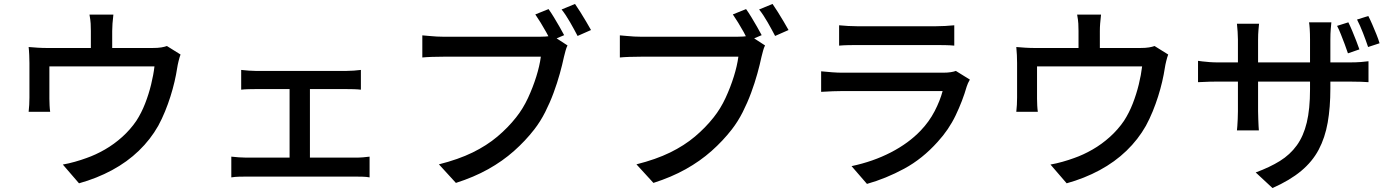

<svg xmlns="http://www.w3.org/2000/svg" viewBox="-20 -882 7040 972"><path d="M554 -808Q551 -781 549.5 -762.5Q548 -744 548 -725Q548 -713 548 -687Q548 -661 548 -633.5Q548 -606 548 -587H440Q440 -608 440 -636Q440 -664 440 -688.5Q440 -713 440 -725Q440 -744 439 -762.5Q438 -781 433 -808ZM894 -606Q889 -593 884 -572.5Q879 -552 877 -538Q872 -505 863.5 -468.5Q855 -432 843 -394Q831 -356 815.5 -318Q800 -280 781 -245Q742 -176 683 -119Q624 -62 547 -20.5Q470 21 380 46L298 -49Q327 -54 359 -63Q391 -72 418 -82Q464 -98 511 -125Q558 -152 599 -189Q640 -226 670 -270Q696 -310 714.5 -357.5Q733 -405 745 -454Q757 -503 762 -546H230Q230 -531 230 -508.5Q230 -486 230 -461Q230 -436 230 -414.5Q230 -393 230 -382Q230 -367 231 -348Q232 -329 234 -316H125Q127 -332 128 -352Q129 -372 129 -388Q129 -400 129 -423.5Q129 -447 129 -474.5Q129 -502 129 -525.5Q129 -549 129 -563Q129 -579 128 -603Q127 -627 125 -644Q148 -642 171.5 -640.5Q195 -639 222 -639H750Q780 -639 797 -642Q814 -645 825 -649Z M1201 -528Q1217 -526 1238.5 -524.5Q1260 -523 1274 -523H1734Q1752 -523 1771.5 -524.5Q1791 -526 1807 -528V-428Q1790 -430 1770.5 -430.5Q1751 -431 1734 -431H1274Q1261 -431 1239 -430.5Q1217 -430 1201 -428ZM1446 -30V-472H1549V-30ZM1151 -89Q1169 -87 1189.5 -85.5Q1210 -84 1227 -84H1780Q1800 -84 1818 -85.5Q1836 -87 1851 -89V16Q1836 13 1814.5 12.5Q1793 12 1780 12H1227Q1210 12 1190 12.5Q1170 13 1151 16Z M2757 -836Q2770 -818 2784.5 -794Q2799 -770 2812.5 -746.5Q2826 -723 2836 -704L2768 -675Q2758 -696 2745 -719.5Q2732 -743 2717.5 -766.5Q2703 -790 2690 -809ZM2891 -862Q2903 -845 2918 -821Q2933 -797 2947.5 -772.5Q2962 -748 2972 -730L2904 -700Q2888 -731 2866 -769.5Q2844 -808 2823 -834ZM2853 -652Q2847 -640 2843 -625Q2839 -610 2835 -594Q2827 -556 2814 -509Q2801 -462 2782.5 -412Q2764 -362 2740 -314.5Q2716 -267 2685 -227Q2640 -169 2582 -117.5Q2524 -66 2451.5 -25.5Q2379 15 2288 44L2202 -50Q2301 -75 2372.5 -110Q2444 -145 2498 -190.5Q2552 -236 2593 -288Q2628 -332 2653 -386Q2678 -440 2695 -494.5Q2712 -549 2718 -595Q2703 -595 2666 -595Q2629 -595 2579 -595Q2529 -595 2474.5 -595Q2420 -595 2369.5 -595Q2319 -595 2281 -595Q2243 -595 2226 -595Q2195 -595 2166.5 -594Q2138 -593 2118 -591V-703Q2133 -702 2152 -700Q2171 -698 2191 -697Q2211 -696 2227 -696Q2241 -696 2271 -696Q2301 -696 2342 -696Q2383 -696 2429 -696Q2475 -696 2520.5 -696Q2566 -696 2605.5 -696Q2645 -696 2673 -696Q2701 -696 2711 -696Q2725 -696 2742 -697Q2759 -698 2776 -702Z M3757 -836Q3770 -818 3784.5 -794Q3799 -770 3812.5 -746.5Q3826 -723 3836 -704L3768 -675Q3758 -696 3745 -719.5Q3732 -743 3717.5 -766.5Q3703 -790 3690 -809ZM3891 -862Q3903 -845 3918 -821Q3933 -797 3947.5 -772.5Q3962 -748 3972 -730L3904 -700Q3888 -731 3866 -769.5Q3844 -808 3823 -834ZM3853 -652Q3847 -640 3843 -625Q3839 -610 3835 -594Q3827 -556 3814 -509Q3801 -462 3782.5 -412Q3764 -362 3740 -314.5Q3716 -267 3685 -227Q3640 -169 3582 -117.5Q3524 -66 3451.5 -25.5Q3379 15 3288 44L3202 -50Q3301 -75 3372.5 -110Q3444 -145 3498 -190.5Q3552 -236 3593 -288Q3628 -332 3653 -386Q3678 -440 3695 -494.5Q3712 -549 3718 -595Q3703 -595 3666 -595Q3629 -595 3579 -595Q3529 -595 3474.5 -595Q3420 -595 3369.5 -595Q3319 -595 3281 -595Q3243 -595 3226 -595Q3195 -595 3166.5 -594Q3138 -593 3118 -591V-703Q3133 -702 3152 -700Q3171 -698 3191 -697Q3211 -696 3227 -696Q3241 -696 3271 -696Q3301 -696 3342 -696Q3383 -696 3429 -696Q3475 -696 3520.5 -696Q3566 -696 3605.5 -696Q3645 -696 3673 -696Q3701 -696 3711 -696Q3725 -696 3742 -697Q3759 -698 3776 -702Z M4228 -754Q4248 -752 4273.5 -750.5Q4299 -749 4324 -749Q4340 -749 4379.5 -749Q4419 -749 4468.5 -749Q4518 -749 4567.5 -749Q4617 -749 4656.5 -749Q4696 -749 4713 -749Q4737 -749 4764.5 -750.5Q4792 -752 4811 -754V-651Q4792 -653 4765 -653.5Q4738 -654 4712 -654Q4695 -654 4656 -654Q4617 -654 4567.5 -654Q4518 -654 4468.5 -654Q4419 -654 4380 -654Q4341 -654 4324 -654Q4300 -654 4274.5 -653.5Q4249 -653 4228 -651ZM4890 -479Q4885 -471 4880.5 -461Q4876 -451 4874 -444Q4853 -371 4818 -298Q4783 -225 4727 -164Q4650 -78 4557.5 -28Q4465 22 4369 49L4291 -41Q4400 -64 4490 -110.5Q4580 -157 4641 -221Q4684 -266 4711.5 -319Q4739 -372 4752 -421Q4742 -421 4713 -421Q4684 -421 4642.5 -421Q4601 -421 4554 -421Q4507 -421 4458.5 -421Q4410 -421 4367 -421Q4324 -421 4291.5 -421Q4259 -421 4243 -421Q4225 -421 4195.5 -420Q4166 -419 4137 -417V-521Q4167 -518 4194 -516Q4221 -514 4243 -514Q4255 -514 4286 -514Q4317 -514 4359 -514Q4401 -514 4449.5 -514Q4498 -514 4547 -514Q4596 -514 4638.5 -514Q4681 -514 4712 -514Q4743 -514 4755 -514Q4776 -514 4792.5 -516.5Q4809 -519 4819 -523Z M5554 -808Q5551 -781 5549.5 -762.5Q5548 -744 5548 -725Q5548 -713 5548 -687Q5548 -661 5548 -633.5Q5548 -606 5548 -587H5440Q5440 -608 5440 -636Q5440 -664 5440 -688.5Q5440 -713 5440 -725Q5440 -744 5439 -762.5Q5438 -781 5433 -808ZM5894 -606Q5889 -593 5884 -572.5Q5879 -552 5877 -538Q5872 -505 5863.5 -468.5Q5855 -432 5843 -394Q5831 -356 5815.5 -318Q5800 -280 5781 -245Q5742 -176 5683 -119Q5624 -62 5547 -20.5Q5470 21 5380 46L5298 -49Q5327 -54 5359 -63Q5391 -72 5418 -82Q5464 -98 5511 -125Q5558 -152 5599 -189Q5640 -226 5670 -270Q5696 -310 5714.5 -357.5Q5733 -405 5745 -454Q5757 -503 5762 -546H5230Q5230 -531 5230 -508.5Q5230 -486 5230 -461Q5230 -436 5230 -414.5Q5230 -393 5230 -382Q5230 -367 5231 -348Q5232 -329 5234 -316H5125Q5127 -332 5128 -352Q5129 -372 5129 -388Q5129 -400 5129 -423.5Q5129 -447 5129 -474.5Q5129 -502 5129 -525.5Q5129 -549 5129 -563Q5129 -579 5128 -603Q5127 -627 5125 -644Q5148 -642 5171.5 -640.5Q5195 -639 5222 -639H5750Q5780 -639 5797 -642Q5814 -645 5825 -649Z M6806 -769Q6815 -751 6825.5 -726Q6836 -701 6845.5 -676.5Q6855 -652 6862 -632L6804 -612Q6797 -634 6787.5 -658.5Q6778 -683 6768.5 -707.5Q6759 -732 6749 -751ZM6907 -801Q6917 -782 6927.5 -757.5Q6938 -733 6948 -708.5Q6958 -684 6964 -663L6906 -644Q6895 -677 6880 -715.5Q6865 -754 6850 -783ZM6715 -435Q6715 -338 6701.5 -261.5Q6688 -185 6656 -124.5Q6624 -64 6567 -16.5Q6510 31 6422 70L6337 -9Q6408 -35 6459.5 -67Q6511 -99 6545 -146Q6579 -193 6595.5 -261.5Q6612 -330 6612 -429V-682Q6612 -713 6610.5 -735.5Q6609 -758 6607 -769H6720Q6719 -758 6717 -735.5Q6715 -713 6715 -682ZM6354 -762Q6353 -752 6351 -730.5Q6349 -709 6349 -681V-319Q6349 -299 6350 -279Q6351 -259 6351.5 -244Q6352 -229 6353 -222H6242Q6243 -229 6244 -244Q6245 -259 6246 -279Q6247 -299 6247 -319V-682Q6247 -700 6245.5 -721Q6244 -742 6242 -762ZM6045 -574Q6052 -573 6068 -571Q6084 -569 6105 -567.5Q6126 -566 6149 -566H6808Q6845 -566 6869.5 -568Q6894 -570 6908 -572V-466Q6897 -467 6871 -468Q6845 -469 6809 -469H6149Q6126 -469 6105.5 -468.5Q6085 -468 6069.5 -467Q6054 -466 6045 -466Z"/></svg>

Font: Noto Sans KR Medium
Style: Regular
Weight: 500
Designer: Ryoko NISHIZUKA  (kana, bopomofo & ideographs); Paul D. Hunt (Latin, Greek & Cyrillic); Sandoll Communications , Soo-you
Foundry: Adobe
Version: Version 2.004-H2;hotconv 1.0.118;makeotfexe 2.5.65603